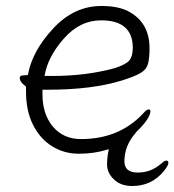

<svg xmlns="http://www.w3.org/2000/svg" viewBox="-20 -501 583 642"><path d="M155 -247Q268 -247 363 -273Q401 -285 412.5 -299Q424 -313 424 -341Q424 -433 318 -433Q247 -433 193 -371.5Q139 -310 129 -247ZM483 -130Q483 -105 434 -58V-57Q396 -14 396 38Q396 76 440.5 76Q485 76 519 46H520Q529 36 536 36Q543 36 543 44Q543 52 528 71Q487 121 422 121Q384 121 361 99Q338 77 338 49.5Q338 22 344 -2L336 0Q294 13 244 13Q194 13 154 -12Q114 -37 90.5 -83.5Q67 -130 67 -195V-211L65 -213Q46 -227 46 -241Q46 -249 60 -249H61L70 -250H73L74 -254Q89 -332 158.5 -406.5Q228 -481 319 -481Q380 -481 415 -460Q480 -422 480 -340Q480 -307 475 -288Q470 -269 451 -257.5Q432 -246 388 -232Q288 -201 140 -201H122V-186Q122 -119 157 -77.5Q192 -36 251 -36Q379 -36 459 -122Q470 -135 476.5 -135Q483 -135 483 -130ZM470 -99Z"/></svg>

Font: ToneOZ-Pinyin-WenKai-Light
Style: Light
Weight: 300
Designer: Fontworks Inc.
Foundry: ToneOZ
Version: Version 0.240331